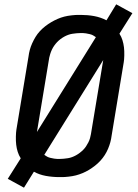

<svg xmlns="http://www.w3.org/2000/svg" viewBox="-20 -812 640 889"><path d="M91 57 16 16 76 -79Q67 -93 62 -109Q57 -125 55 -142Q53 -159 53.5 -179.5Q54 -200 56 -212L112 -550Q114 -566 118 -581Q122 -596 129 -611.5Q136 -627 144.5 -641Q153 -655 164.5 -667.5Q176 -680 189.5 -690.5Q203 -701 217.5 -709.5Q232 -718 247 -724.5Q262 -731 277.5 -735Q293 -739 311.5 -741Q330 -743 341 -743H354Q386 -743 416 -737.5Q446 -732 473 -718L518 -792L593 -751L533 -656Q542 -642 547 -626Q552 -610 554 -593Q556 -576 555.5 -555.5Q555 -535 553 -524L497 -185Q495 -169 491 -154Q487 -139 480.5 -123.5Q474 -108 465 -94Q456 -80 444.5 -67.5Q433 -55 419.5 -44.5Q406 -34 392 -25.5Q378 -17 362.5 -10.5Q347 -4 331.5 0Q316 4 297.5 6Q279 8 269 8H255Q223 8 192.5 2.5Q162 -3 137 -17ZM151 -201 424 -640Q417 -645 410.5 -648.5Q404 -652 395.5 -654Q387 -656 378 -657.5Q369 -659 363 -659H354Q345 -659 334.5 -658Q324 -657 314.5 -655.5Q305 -654 295.5 -650.5Q286 -647 277 -642Q268 -637 259.5 -630.5Q251 -624 244 -616.5Q237 -609 231 -600.5Q225 -592 220.5 -582.5Q216 -573 212.5 -562Q209 -551 208 -545ZM246 -76H255Q264 -76 274.5 -77Q285 -78 294.5 -79.5Q304 -81 313.5 -84.5Q323 -88 332 -93Q341 -98 349.5 -104.5Q358 -111 365.5 -118.5Q373 -126 378.5 -134.5Q384 -143 389 -152.5Q394 -162 397 -173Q400 -184 401 -191L458 -534L185 -95Q192 -90 198.5 -86.5Q205 -83 213.5 -81Q222 -79 231 -77.5Q240 -76 246 -76Z"/></svg>

Font: Iosevka Aile Medium
Style: Italic
Weight: 500
Italic angle: -9°
Designer: Belleve Invis
Foundry: Belleve Invis
Version: Version 31.1.0; ttfautohint (v1.8.4)